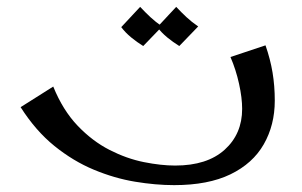

<svg xmlns="http://www.w3.org/2000/svg" viewBox="-20 -532 880 559"><path d="M487 7Q433 7 373 -3Q313 -13 253 -38Q193 -63 138.5 -107Q84 -151 40 -220L135 -280Q163 -211 206 -166Q249 -121 299 -95.5Q349 -70 399 -60Q449 -50 490 -50Q583 -50 634 -96Q685 -142 685 -215Q685 -247 676 -288Q667 -329 651 -366L753 -400Q767 -360 773.5 -321Q780 -282 780 -239Q780 -168 748 -112Q716 -56 651 -24.5Q586 7 487 7ZM397 -398Q379 -409 362 -423Q345 -437 333 -453L388 -512Q403 -496 418 -482Q433 -468 452 -455ZM502 -398Q484 -409 467 -423Q450 -437 438 -453L493 -512Q508 -496 523 -482Q538 -468 557 -455Z"/></svg>

Font: Marhey Light
Style: Regular
Weight: 300
Designer: Nur Syamsi & Bustanul Arifin
Foundry: Namelatype
Version: Version 1.000